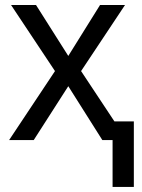

<svg xmlns="http://www.w3.org/2000/svg" viewBox="-20 -556 565 762"><path d="M511.2 186V-74.2H434.1L301.8 -273.9L476.1 -536.1H377L251 -334L123 -536.1H23.9L198.2 -273.9L16.1 0H113.8L251 -213.9L386.2 0H426.8V186Z"/></svg>

Font: Avrile Sans
Style: Regular
Weight: 400
Designer: Monotype Design Team, Google (font), Stefan Peev (BGR Cyrillic), Cristiano Sobral (main changes)
Foundry: The Avrile Sans Project Authors
Version: Version 3.110